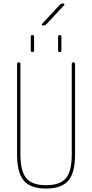

<svg xmlns="http://www.w3.org/2000/svg" viewBox="-20 -1095 540 1125"><path d="M320.3 -879.9Q320.3 -889.6 330.1 -889.6Q339.8 -889.6 339.8 -879.9V-799.8Q339.8 -790 330.1 -790Q320.3 -790 320.3 -799.8ZM160.2 -799.8V-879.9Q160.2 -889.6 169.9 -889.6Q179.7 -889.6 179.7 -879.9V-799.8Q179.7 -790 169.9 -790Q160.2 -790 160.2 -799.8ZM231.4 -945.3Q227.5 -945.3 225.6 -948.7Q223.6 -952.1 226.6 -955.1L329.1 -1065.4Q338.9 -1075.2 350.6 -1075.2Q354.5 -1075.2 356.4 -1071.8Q358.4 -1068.4 356.4 -1065.4L253.9 -955.1Q244.1 -945.3 231.4 -945.3ZM80.1 -190.4V-719.7Q80.1 -729.5 89.8 -730Q99.6 -730.5 99.6 -719.7V-190.4Q99.6 -92.8 133.8 -51.3Q168 -9.8 250 -9.8Q332 -9.8 366.2 -50.8Q400.4 -91.8 400.4 -190.4V-719.7Q400.4 -729.5 410.2 -730Q419.9 -730.5 419.9 -719.7V-190.4Q419.9 -83 380.4 -36.6Q340.8 9.8 250 9.8Q159.2 9.8 119.6 -36.6Q80.1 -83 80.1 -190.4Z"/></svg>

Font: Rounded-X Mgen+ 2m thin
Style: Regular
Weight: 100
Designer: [Source Han Sans]
Ryoko NISHIZUKA  (kana & ideographs); Paul D. Hunt (Latin, Greek & Cyrillic); Wenlong ZHANG  (bopomofo
Version: Version 1.059.20150602